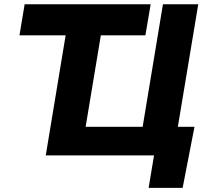

<svg xmlns="http://www.w3.org/2000/svg" viewBox="-20 -748 997 924"><path d="M73.7 -578.1 98.6 -727.5H705.1L679.7 -578.1H465.3L392.1 -137.7H666.5L764.2 -727.5H934.1L835.9 -137.7H916L858.9 156.2H695.3L721.2 0H200.2L295.9 -578.1Z"/></svg>

Font: Inter Display ExtraBold
Style: Italic
Weight: 800
Italic angle: -9.39999°
Designer: Rasmus Andersson
Foundry: rsms
Version: Version 4.000;git-a52131595